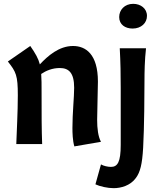

<svg xmlns="http://www.w3.org/2000/svg" viewBox="-20 -752 836 1002"><path d="M21 -431C64 -377 73 -358 73 -255C73 -166 67 -63 65 0H200C197 -79 197 -149 197 -271C197 -311 197 -341 195 -366C220 -383 253 -397 292 -397C339 -397 367 -372 367 -294C367 -245 358 -161 358 -85C358 -59 359 -18 368 12L507 -12C492 -39 487 -82 487 -126C487 -166 491 -290 491 -326C491 -470 427 -512 361 -512C288 -512 229 -460 188 -416C180 -447 165 -473 138 -512ZM610 4C610 93 594 119 559 119C543 119 520 114 507 106L478 210C501 221 542 230 573 230C611 230 660 217 689 177C712 146 722 105 727 20C733 -85 734 -270 734 -331C734 -374 735 -439 742 -500H605C609 -425 610 -365 610 -294ZM602 -663C602 -624 633 -603 672 -603C717 -603 747 -632 747 -669C747 -708 714 -732 675 -732C630 -732 602 -700 602 -663Z"/></svg>

Font: CantoraOne
Style: Regular
Weight: 400
Designer: Pablo Impallari, Rodrigo Fuenzalida
Foundry: Pablo Impallari
Version: Version 1.001